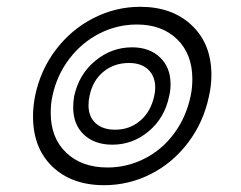

<svg xmlns="http://www.w3.org/2000/svg" viewBox="-20 -536 707 564"><path d="M77 -194Q77 -223 83 -254Q99 -331 144.5 -390.5Q190 -450 255 -483Q320 -516 392 -516Q486 -516 543.5 -461.5Q601 -407 601 -316Q601 -285 594 -254Q578 -177 532.5 -117Q487 -57 422.5 -24.5Q358 8 286 8Q191 8 134 -46.5Q77 -101 77 -194ZM540 -254Q545 -277 545 -304Q545 -377 500.5 -420.5Q456 -464 382 -464Q324 -464 272 -437.5Q220 -411 183.5 -363Q147 -315 134 -254Q129 -232 129 -204Q129 -131 174.5 -87.5Q220 -44 296 -44Q353 -44 404.5 -70Q456 -96 491.5 -144Q527 -192 540 -254ZM195 -221Q195 -236 198 -254Q212 -318 260 -357.5Q308 -397 368 -397Q419 -397 450 -367.5Q481 -338 481 -289Q481 -270 477 -254Q464 -190 417 -150.5Q370 -111 310 -111Q258 -111 226.5 -140.5Q195 -170 195 -221ZM433 -254Q436 -268 436 -278Q436 -312 415.5 -331.5Q395 -351 359 -351Q315 -351 283.5 -325Q252 -299 243 -254Q240 -241 240 -227Q240 -193 261 -174Q282 -155 318 -155Q361 -155 392 -181.5Q423 -208 433 -254Z"/></svg>

Font: Trirong SemiBold
Style: Italic
Weight: 600
Italic angle: -12°
Designer: Katatrad Team
Foundry: CadsonDemak
Version: Version 1.001